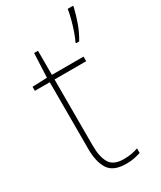

<svg xmlns="http://www.w3.org/2000/svg" viewBox="-195 -827 757 904"><g transform="rotate(-30 183.0 -375.0)"><path d="M212 -15Q237 -15 256 -18.5Q275 -22 291 -28V-3Q275 2 256.5 6Q238 10 212 10Q142 10 116.5 -30Q91 -70 91 -140V-503H10V-525L90 -528L96 -659H117V-528H289V-503H117V-143Q117 -82 137 -48.5Q157 -15 212 -15ZM366 -754Q357 -715 342.5 -675Q328 -635 307 -600H290V-606Q298 -621 308 -649.5Q318 -678 326 -708.5Q334 -739 337 -760H366Z"/></g></svg>

Font: Noto Sans Myanmar Thin
Style: Regular
Weight: 100
Designer: Monotype Design Team
Foundry: Monotype Imaging Inc.
Version: Version 2.107; ttfautohint (v1.8.4.7-5d5b)